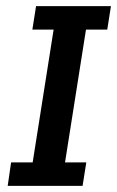

<svg xmlns="http://www.w3.org/2000/svg" viewBox="-20 -603 380 623"><path d="M5 0 16 -76H86L154 -507H85L97 -583H340L328 -507H259L191 -76H260L248 0Z"/></svg>

Font: Rokkitt Medium
Style: Italic
Weight: 500
Italic angle: -9°
Designer: Vernon Adams
Foundry: Vernon Adams
Version: Version 3.103